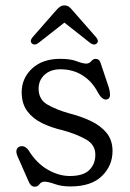

<svg xmlns="http://www.w3.org/2000/svg" viewBox="-20 -698 490 726"><path d="M208.5 -436Q171 -436 148.5 -415.2Q126 -394.5 126 -362.5Q126 -322 159 -302.8Q192 -283.5 239.5 -270Q285 -258.5 322.8 -240.8Q360.5 -223 383 -195.5Q405.5 -168 405.5 -127Q405.5 -71.5 365.2 -32.2Q325 7 246 7Q212.5 7 187.5 -2Q162.5 -11 148.5 -11Q136 -11 129.2 -1.5Q122.5 8 111.5 8Q96 8 87.5 -13.5L46.5 -106.5Q39.5 -122.5 43 -132.2Q46.5 -142 56.5 -144.5Q74 -149 88.5 -129Q118 -81 160 -56.8Q202 -32.5 244 -32.5Q295 -32.5 317.8 -55.2Q340.5 -78 340.5 -112.5Q340.5 -151.5 304 -171.5Q267.5 -191.5 219 -205Q175 -215 139.5 -232.2Q104 -249.5 83 -277.8Q62 -306 62 -349.5Q62 -402 101.2 -438.8Q140.5 -475.5 207.5 -475.5Q247 -475.5 270 -466.5Q293 -457.5 306 -457.5Q317.5 -457.5 325 -466.5Q332.5 -475.5 341 -475.5Q356 -475.5 360.5 -459.5L391.5 -367Q396 -353 396 -339Q396 -325 384 -322Q367.5 -318 351 -347Q329 -389.5 292.5 -412.8Q256 -436 208.5 -436ZM126 -536Q112 -525 101.5 -533Q91 -541.5 102.5 -556.5L191.5 -658Q199.5 -667.5 206.8 -672.5Q214 -677.5 224 -677.5Q233.5 -677.5 240.5 -672.5Q247.5 -667.5 255 -658L344 -556.5Q355.5 -541.5 345 -533Q335 -525 320.5 -536L223.5 -612.5Z"/></svg>

Font: Fraunces 9pt S100 Light
Style: Regular
Weight: 300
Version: Version 1.000; ttfautohint (v1.8.3)